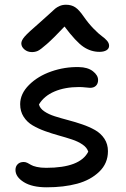

<svg xmlns="http://www.w3.org/2000/svg" viewBox="-20 -779 535 818"><path d="M116.2 -557.1Q97.2 -557.1 84 -568.4Q70.8 -579.6 70.8 -594.2Q70.8 -606.4 84.7 -622.8Q98.6 -639.2 151.9 -685.1Q168.5 -699.2 188 -717.5Q207.5 -735.8 215.1 -742.2Q222.7 -748.5 234.6 -753.7Q246.6 -758.8 261.2 -758.8Q284.2 -758.8 300.5 -748Q316.9 -737.3 336.9 -708Q356.9 -679.2 378.9 -656.7Q400.9 -634.3 414.1 -625Q427.2 -615.7 436 -605.5Q444.8 -595.2 444.8 -584Q444.8 -571.8 433.6 -564.9Q422.4 -558.1 403.8 -558.1Q367.2 -558.1 335.4 -579.6Q303.7 -601.1 254.9 -666Q208 -616.2 179.9 -591.6Q151.9 -566.9 140.6 -562Q129.4 -557.1 116.2 -557.1ZM179.2 19Q116.7 19 81.3 -3.2Q45.9 -25.4 45.9 -55.2Q45.9 -69.8 55.2 -79.3Q64.5 -88.9 81.1 -88.9Q88.9 -88.9 96.9 -85Q105 -81.1 112.3 -76.4Q119.6 -71.8 136.5 -67.9Q153.3 -64 176.8 -64Q321.3 -64 356 -132.8Q350.6 -150.4 331.5 -163.3Q312.5 -176.3 286.6 -184.8Q260.7 -193.4 230.7 -201.7Q200.7 -210 171.6 -220.5Q142.6 -231 118.9 -244.9Q95.2 -258.8 80.6 -281.7Q65.9 -304.7 65.9 -335Q65.9 -379.4 103.5 -417Q141.1 -454.6 198.5 -474.6Q255.9 -494.6 315.9 -493.2Q353.5 -492.7 375.7 -475.6Q397.9 -458.5 397.9 -438Q397.9 -422.9 388.9 -413.8Q379.9 -404.8 363.8 -404.8Q359.4 -404.8 344.7 -406.5Q330.1 -408.2 316.9 -408.2Q256.8 -408.2 212.2 -389.2Q167.5 -370.1 146 -334Q149.9 -317.4 168.5 -304.7Q187 -292 213.1 -283.7Q239.3 -275.4 270 -267.3Q300.8 -259.3 330.6 -249Q360.4 -238.8 385 -224.9Q409.7 -210.9 424.8 -188Q439.9 -165 439.9 -134.8Q439.9 -83 402.8 -47.4Q365.7 -11.7 308.6 3.7Q251.5 19 179.2 19Z"/></svg>

Font: Shantell Sans Bouncy
Style: Regular
Weight: 400
Designer: Stephen Nixon, Anya Danilova, Shantell Martin
Foundry: Arrow Type
Version: Version 1.006;[9816181b4]